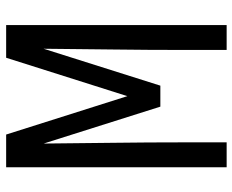

<svg xmlns="http://www.w3.org/2000/svg" viewBox="-88 -688 775 640"><g transform="rotate(-90 300.0 -367.5)"><path d="M63 0V-735H172L300 -331L428 -735H537V0H454V-147Q454 -263 455.5 -378.5Q457 -494 458 -610L335 -221H265L142 -610Q143 -494 144.5 -378.5Q146 -263 146 -147V0Z"/></g></svg>

Font: R Plex Mono
Style: Regular
Weight: 400
Monospace: yes
Designer: Belleve Invis
Foundry: Belleve Invis
Version: Version 31.8.0